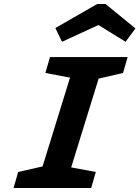

<svg xmlns="http://www.w3.org/2000/svg" viewBox="-20 -940 697 960"><path d="M256.8 -799.8 465.8 -919.9H507.8L657.2 -797.9L607.9 -731L472.2 -814.9L290 -731ZM70.8 -80.1 192.9 -107.9 330.1 -551.8 207 -575.2 230 -654.8H618.2L595.2 -575.2L473.1 -546.9L335.9 -103L459 -80.1L436 0H47.9Z"/></svg>

Font: IntelOne Mono Bold
Style: Italic
Weight: 700
Italic angle: -16°
Designer: Fred Shallcrass
Foundry: Frere-Jones Type LLC
Version: Version 1.200;hotconv 1.1.0;makeotfexe 2.6.0;FJTRelease1.2